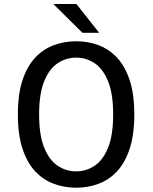

<svg xmlns="http://www.w3.org/2000/svg" viewBox="-20 -908 750 940"><path d="M353 11Q296 11 244.5 -7.8Q193 -26.5 153.2 -68.2Q113.5 -110 90.5 -178.8Q67.5 -247.5 67.5 -348Q67.5 -448 90.5 -516.5Q113.5 -585 153.2 -626.8Q193 -668.5 244.5 -687.2Q296 -706 353 -706Q410 -706 461.2 -687.2Q512.5 -668.5 552 -626.8Q591.5 -585 614.5 -516.5Q637.5 -448 637.5 -348Q637.5 -247.5 614.5 -178.8Q591.5 -110 552 -68.2Q512.5 -26.5 461.2 -7.8Q410 11 353 11ZM353 -69Q401.5 -69 442.8 -96.2Q484 -123.5 509 -184.8Q534 -246 534 -348Q534 -449.5 509 -510.5Q484 -571.5 442.8 -598.8Q401.5 -626 353 -626Q304 -626 262.8 -598.8Q221.5 -571.5 196.5 -510.5Q171.5 -449.5 171.5 -348Q171.5 -246 196.5 -184.8Q221.5 -123.5 262.8 -96.2Q304 -69 353 -69ZM465.5 -747.5H383.5L241 -888.5H354Z"/></svg>

Font: League Mono
Style: Regular
Weight: 400
Width: 6
Designer: Tyler Finck
Foundry: The League of Moveable Type / Tyler Finck
Version: Version 2.300;RELEASE